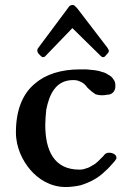

<svg xmlns="http://www.w3.org/2000/svg" viewBox="-20 -739 514 772"><path d="M419 -125C405.6 -125 401.4 -119.2 396 -112L375 -91C368 -84 360 -78 352 -74C343 -68 335 -64 326 -62C317 -58 308 -57 299 -57C196.4 -57 162 -135.2 162 -237C162 -256 164 -276 166 -298C177.8 -357.1 202.5 -417 274 -417C284 -417 292 -416 300 -412C313.8 -407.4 324.5 -397.2 332 -386C342.4 -375.6 351.7 -368.2 364 -360C371 -358 379 -356 388 -356C395 -356 402 -356 410 -358C430.6 -358 444 -371.4 444 -393C444 -404 442 -413 436 -420C432 -427 425 -434 416 -438C408 -444 399 -448 389 -450C371.1 -457.2 348.5 -457.8 327 -460H301C225.9 -460 163.7 -440.2 122 -404C72.4 -364.8 44 -298.1 44 -207C44 -145.6 71 -92.2 102 -56C132.6 -20.2 181.6 13 244 13C265 13 285 10 304 6C343.4 -6.4 375.6 -23.6 402 -50C416 -62 429 -77 442 -92C445 -96 447 -99 448 -101V-106C448 -118 431.6 -125 419 -125ZM271 -626 385 -514C386 -513 388 -512 390 -510C393 -510 395 -509 396 -509C397 -509 399 -510 402 -512L409 -520C412 -523 414 -526 416 -528C417 -532 418 -534 418 -535C417 -538 415 -542 412 -547L291 -705C288 -708 285 -712 282 -714C279 -718 275 -719 271 -719C264.2 -719 256.6 -713.7 255 -709L135 -548C131.5 -542.7 130 -542.3 130 -535C130 -530.1 134 -524 138 -520L146 -512C149 -510 151 -509 152 -509C153 -509 155 -510 158 -510C160 -511 162 -513 163 -514Z"/></svg>

Font: fbb
Style: Bold
Weight: 400
Designer: David J. Perry, Michael Sharpe
Version: Version 1.045